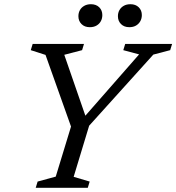

<svg xmlns="http://www.w3.org/2000/svg" viewBox="-20 -891 836 911"><path d="M640 -633 565 -653 574 -682.5H796.5L787.5 -653L707.5 -632L403 -294.5L329.5 -52L405.5 -29.5L396.5 0H149.5L158.5 -29.5L244.5 -53L317 -290.5L196 -630.5L126 -653L135 -682.5H378.5L369.5 -653L285 -631L392.5 -320.5L367 -321.5ZM406 -762Q381.5 -762 366.8 -776.8Q352 -791.5 352 -814Q352 -830 359 -842.8Q366 -855.5 379.5 -863.2Q393 -871 411.5 -871Q436 -871 450.8 -856.5Q465.5 -842 465.5 -819.5Q465.5 -803.5 458.5 -790.5Q451.5 -777.5 438.2 -769.8Q425 -762 406 -762ZM593.5 -762Q569 -762 554.2 -776.8Q539.5 -791.5 539.5 -814Q539.5 -830 546.5 -842.8Q553.5 -855.5 566.8 -863.2Q580 -871 599 -871Q623.5 -871 638.2 -856.5Q653 -842 653 -819.5Q653 -803.5 645.8 -790.5Q638.5 -777.5 625.5 -769.8Q612.5 -762 593.5 -762Z"/></svg>

Font: Newsreader 14pt
Style: Italic
Weight: 400
Italic angle: -17°
Designer: Hugues Gentile
Foundry: Production Type
Version: Version 1.003